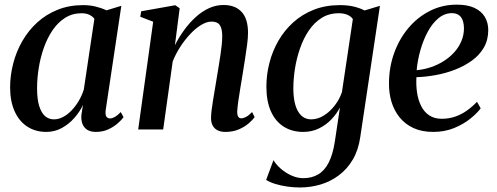

<svg xmlns="http://www.w3.org/2000/svg" viewBox="-20 -557 2136 826"><path d="M435 -85.5Q432 -64 437.5 -55.8Q443 -47.5 453.5 -47.5Q463 -47.5 474.8 -54.2Q486.5 -61 499.5 -75L511.5 -53Q504 -42 487.2 -27Q470.5 -12 446.5 -0.8Q422.5 10.5 392.5 10.5Q359.5 10.5 343.5 -9Q327.5 -28.5 330 -61.5L337 -105.5Q323.5 -76.5 300 -49.8Q276.5 -23 245.8 -6.2Q215 10.5 179 10.5Q132.5 10.5 97.2 -12.5Q62 -35.5 42.8 -78.5Q23.5 -121.5 23.5 -181Q23.5 -232.5 36.8 -283.8Q50 -335 76 -380.2Q102 -425.5 140 -460.2Q178 -495 227.8 -515Q277.5 -535 338 -535Q365.5 -535 391.5 -528.8Q417.5 -522.5 438 -512.5L502 -532ZM386 -476Q378.5 -486.5 364.8 -493.2Q351 -500 331 -500Q291.5 -500 260.5 -480.5Q229.5 -461 206.8 -427.8Q184 -394.5 169 -352.5Q154 -310.5 146.8 -265.2Q139.5 -220 139.5 -177.5Q139.5 -130 148.8 -100.5Q158 -71 174.2 -57.2Q190.5 -43.5 211.5 -43.5Q231.5 -43.5 250.8 -53.5Q270 -63.5 287.2 -81.2Q304.5 -99 318.2 -122Q332 -145 340.5 -171.5Z M732.5 -362.5Q750 -397 772.5 -428Q795 -459 822 -483.5Q849 -508 879 -521.8Q909 -535.5 941.5 -535.5Q992.5 -535.5 1019.8 -505.5Q1047 -475.5 1047 -416Q1047 -395 1043.2 -365.8Q1039.5 -336.5 1034.2 -303.5Q1029 -270.5 1024 -239Q1019.5 -210.5 1014.2 -179.8Q1009 -149 1005.2 -122.2Q1001.5 -95.5 1000.5 -77.5Q1000.5 -61.5 1005 -54.8Q1009.5 -48 1017.5 -48Q1027 -48 1038.5 -54Q1050 -60 1064.5 -75L1075.5 -53Q1067 -41 1049.5 -26Q1032 -11 1007 -0.2Q982 10.5 949 10.5Q930.5 10.5 916.5 3.8Q902.5 -3 895 -16.8Q887.5 -30.5 888 -51Q888 -62.5 890.2 -82Q892.5 -101.5 896.5 -125.5Q900.5 -149.5 904.8 -175.2Q909 -201 913 -225Q917 -249 921 -273.5Q925 -298 928.5 -321.2Q932 -344.5 934 -364.8Q936 -385 936 -400.5Q936 -423.5 931.2 -437.5Q926.5 -451.5 916.5 -457.8Q906.5 -464 889 -464Q869.5 -464 846 -450Q822.5 -436 799.5 -411.8Q776.5 -387.5 756.5 -357Q736.5 -326.5 723 -293L682 0H574.5L639 -463.5L583.5 -485L587.5 -508.5L734 -534.5L753 -521.5Z M1530 32Q1522 88.5 1497.8 129.5Q1473.5 170.5 1437.8 197.2Q1402 224 1359 236.8Q1316 249.5 1270 249.5Q1242.5 249.5 1215 245.5Q1187.5 241.5 1164 234.2Q1140.5 227 1125 217L1156.5 132Q1168 151.5 1188.5 169.2Q1209 187 1234.2 198.2Q1259.5 209.5 1285 209.5Q1321.5 209.5 1349 193.2Q1376.5 177 1394.2 142.2Q1412 107.5 1420.5 52L1442.5 -95Q1429 -68 1406 -43.8Q1383 -19.5 1352.2 -4.5Q1321.5 10.5 1284.5 10.5Q1236.5 10.5 1200.8 -12Q1165 -34.5 1145.5 -78Q1126 -121.5 1126 -184Q1126 -235.5 1139 -286.2Q1152 -337 1177.8 -381.8Q1203.5 -426.5 1241.8 -461Q1280 -495.5 1330.2 -515.2Q1380.5 -535 1442.5 -535Q1475.5 -535 1501.8 -528.8Q1528 -522.5 1548.5 -512L1614.5 -532ZM1498 -475Q1490 -486.5 1474.8 -493.2Q1459.5 -500 1437.5 -500Q1395.5 -500 1363.5 -479.8Q1331.5 -459.5 1308.5 -425.5Q1285.5 -391.5 1270.8 -349Q1256 -306.5 1249 -262Q1242 -217.5 1242 -177Q1242 -141.5 1247.8 -116.5Q1253.5 -91.5 1263.8 -75.2Q1274 -59 1288 -51.2Q1302 -43.5 1319 -43.5Q1346.5 -43.5 1372.8 -59.8Q1399 -76 1419.8 -102.8Q1440.5 -129.5 1451 -160.5Z M2048 -91Q2033 -70.5 2003.8 -46.8Q1974.5 -23 1933.8 -6.2Q1893 10.5 1844 10.5Q1794.5 10.5 1758.5 -6.2Q1722.5 -23 1699 -52.2Q1675.5 -81.5 1664.2 -119Q1653 -156.5 1653.5 -198Q1653.5 -267 1675.5 -328.2Q1697.5 -389.5 1736.8 -436.2Q1776 -483 1829.2 -510Q1882.5 -537 1945 -537Q1991.5 -537 2021.2 -523Q2051 -509 2065.8 -484.2Q2080.5 -459.5 2080.5 -428Q2080.5 -385 2061.5 -352.2Q2042.5 -319.5 2009.8 -296Q1977 -272.5 1936.8 -257Q1896.5 -241.5 1853.5 -233.8Q1810.5 -226 1771.5 -225Q1769.5 -190.5 1774.2 -158.5Q1779 -126.5 1791.8 -101Q1804.5 -75.5 1826.5 -60.8Q1848.5 -46 1880.5 -46Q1911 -46 1938 -55.2Q1965 -64.5 1988.5 -81.2Q2012 -98 2032 -119ZM1924.5 -500.5Q1893 -500.5 1866.8 -479Q1840.5 -457.5 1821 -421.8Q1801.5 -386 1789 -342.5Q1776.5 -299 1772.5 -255Q1804.5 -258 1834.5 -268.2Q1864.5 -278.5 1890.2 -295Q1916 -311.5 1935.2 -333.2Q1954.5 -355 1965.2 -380.8Q1976 -406.5 1976 -435.5Q1975.5 -468 1962.5 -484.2Q1949.5 -500.5 1924.5 -500.5Z"/></svg>

Font: Merriweather 96pt Medium
Style: Italic
Weight: 500
Italic angle: -7.8°
Version: Version 2.101